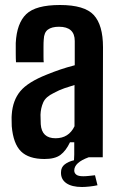

<svg xmlns="http://www.w3.org/2000/svg" viewBox="-20 -629 479 768"><path d="M158 7Q95 7 64 -23.5Q33 -54 27 -124Q27 -135 26.5 -148Q26 -161 27 -171Q31 -228 61.5 -264.5Q92 -301 168 -331Q195 -342 221.5 -351Q248 -360 279 -368V-465Q279 -522 216 -522Q187 -522 171.5 -510.5Q156 -499 155 -471Q154 -461 154 -441.5Q154 -422 154 -404Q154 -386 155 -380H44Q43 -394 43 -415.5Q43 -437 43 -457Q47 -536 85 -572.5Q123 -609 220 -609Q318 -609 355 -569Q392 -529 392 -440L391 0H277V-60H260Q244 -26 222 -9.5Q200 7 158 7ZM202 -76Q255 -76 278 -124V-289Q258 -283 237.5 -276Q217 -269 195 -257Q163 -242 153 -219.5Q143 -197 142 -170Q142 -148 143 -132Q147 -76 202 -76ZM224 60Q224 40 239 28.5Q254 17 276 12L277 -11H327L335 0Q277 21 277 53Q277 63 285 69.5Q293 76 313 76Q323 76 337 74.5Q351 73 360 72L370 112Q357 115 339 117Q321 119 308 119Q267 119 245 103.5Q223 88 224 60Z"/></svg>

Font: Big Shoulders Text
Style: Bold
Weight: 700
Designer: Patric King
Foundry: XO Type Co
Version: Version 1.000; ttfautohint (v1.8.2)